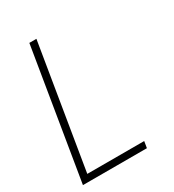

<svg xmlns="http://www.w3.org/2000/svg" viewBox="-178 -838 855 941"><g transform="rotate(-30 250.0 -367.5)"><path d="M13 0 134 -735H174L59 -37H381L375 0Z"/></g></svg>

Font: Iosevka Extralight Oblique
Style: Regular
Weight: 200
Italic angle: -9°
Monospace: yes
Designer: Belleve Invis
Foundry: Belleve Invis
Version: Version 32.5.0; ttfautohint (v1.8.4)